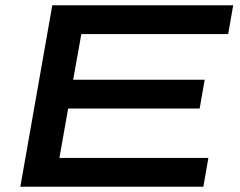

<svg xmlns="http://www.w3.org/2000/svg" viewBox="-20 -707 908 727"><path d="M57 0 178 -687H863L844 -578H288L257 -405H755L736 -296H238L205 -109H769L750 0Z"/></svg>

Font: Archivo Expanded Medium
Style: Italic
Weight: 500
Width: 7
Italic angle: -10°
Designer: Hector Gatti
Foundry: Omnibus-Type
Version: Version 2.001